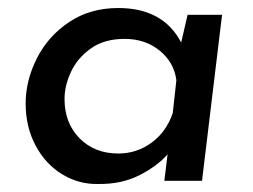

<svg xmlns="http://www.w3.org/2000/svg" viewBox="-20 -451 630 479"><path d="M534 -414 484 0H390L398 -66Q373 -37 328 -14Q283 9 224 8Q177 9 135.5 -16Q94 -41 69 -87.5Q44 -134 44 -193Q44 -250 72 -305.5Q100 -361 152.5 -396Q205 -431 275 -431Q387 -431 432 -345L448 -414ZM420 -251Q414 -296 378 -325Q342 -354 291 -354Q240 -354 206.5 -330Q173 -306 157 -271.5Q141 -237 141 -204Q141 -144 178.5 -106Q216 -68 275 -68Q321 -68 358 -95Q395 -122 411 -169Z"/></svg>

Font: Josefin Sans
Style: Italic
Weight: 400
Italic angle: -7°
Designer: Santiago Orozco
Foundry: Typemade
Version: Version 2.000